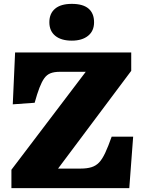

<svg xmlns="http://www.w3.org/2000/svg" viewBox="-20 -972 745 992"><path d="M39 0V-95L423 -601H289Q260 -601 241 -593.5Q222 -586 209 -568Q196 -550 184 -519Q172 -488 159 -441L46 -433L58 -701H658V-606L280 -101H396Q429 -101 452 -108Q475 -115 491.5 -132Q508 -149 523.5 -182Q539 -215 557 -266H668L648 0ZM351 -762Q296 -762 265.5 -787Q235 -812 235 -857Q235 -902 264.5 -927Q294 -952 351 -952Q409 -952 437.5 -927.5Q466 -903 466 -857Q466 -812 435 -787Q404 -762 351 -762Z"/></svg>

Font: Literata ExtraBold
Style: Regular
Weight: 800
Designer: Latin by Veronika Burian and Jose Scaglione. Greek by Irene Vlachou. Cyrillic by Vera Evstafieva.
Foundry: TypeTogether
Version: Version 3.103;gftools[0.9.29]